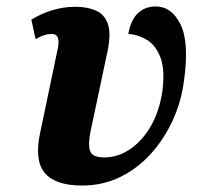

<svg xmlns="http://www.w3.org/2000/svg" viewBox="-20 -564 623 594"><path d="M234 10Q151 10 118.5 -29Q86 -68 104 -152L159 -415Q163 -435 159 -447Q155 -459 139 -459Q129 -459 117.5 -455.5Q106 -452 90 -443L77 -503Q107 -522 142 -532.5Q177 -543 213 -543Q250 -543 276.5 -531.5Q303 -520 313.5 -490.5Q324 -461 313 -407L260 -157Q252 -118 258.5 -97.5Q265 -77 303 -77Q345 -77 383 -103Q421 -129 447 -174.5Q473 -220 482 -280Q491 -346 477 -384.5Q463 -423 435.5 -440Q408 -457 377 -459Q384 -501 406 -522.5Q428 -544 462 -544Q511 -544 538.5 -488.5Q566 -433 549 -313Q541 -250 514.5 -192Q488 -134 447 -88.5Q406 -43 352 -16.5Q298 10 234 10Z"/></svg>

Font: Noto Serif Condensed ExtraBold
Style: Italic
Weight: 800
Width: 3
Italic angle: -12°
Designer: Monotype Design Team
Foundry: Monotype Imaging Inc.
Version: Version 2.014; ttfautohint (v1.8.4.7-5d5b)